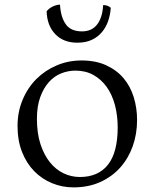

<svg xmlns="http://www.w3.org/2000/svg" viewBox="-20 -794 668 832"><path d="M140 -279Q140 -216 155.5 -169Q171 -122 196.5 -90.5Q222 -59 255.5 -43Q289 -27 326 -27Q406 -27 448 -80.5Q490 -134 490 -242Q490 -294 478 -339Q466 -384 442.5 -417Q419 -450 385 -469Q351 -488 307 -488Q275 -488 245 -476Q215 -464 192 -438.5Q169 -413 154.5 -373.5Q140 -334 140 -279ZM56 -248Q56 -309 78 -361.5Q100 -414 137.5 -451.5Q175 -489 225.5 -510.5Q276 -532 333 -532Q395 -532 440.5 -511Q486 -490 515.5 -455Q545 -420 559.5 -373Q574 -326 574 -274Q574 -213 555 -160Q536 -107 500.5 -67.5Q465 -28 414 -5Q363 18 298 18Q250 18 206 0Q162 -18 128.5 -52Q95 -86 75.5 -135.5Q56 -185 56 -248ZM427 -772Q448 -772 460 -760Q458 -730 448.5 -702.5Q439 -675 421 -654Q403 -633 377 -621Q351 -609 315 -609Q255 -609 219.5 -646Q184 -683 182 -745Q190 -756 206 -764.5Q222 -773 240 -774Q243 -720 265 -689Q287 -658 335 -658Q378 -658 401 -688Q424 -718 427 -772Z"/></svg>

Font: Gotu
Style: Regular
Weight: 400
Designer: Sarang Kulkarni & Kailash Malviya
Foundry: Ek Type
Version: Version 2.320;hotconv 1.0.109;makeotfexe 2.5.65596; ttfautoh